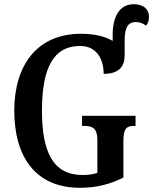

<svg xmlns="http://www.w3.org/2000/svg" viewBox="-20 -885 730 915"><path d="M361 10C438 10 503 -6 568 -39V-213C568 -273 584 -285 618 -285H626V-333H371V-285H382C422 -285 444 -273 444 -217V-61C423 -54 398 -51 374 -51C233 -51 180 -160 180 -358C180 -560 234 -666 362 -666C440 -666 474 -604 474 -533C549 -533 574 -570 574 -621V-692C574 -760 594 -780 628 -780C647 -780 661 -773 676 -763C685 -772 690 -787 690 -805C690 -843 661 -865 618 -865C547 -865 517 -801 517 -721V-690C482 -711 433 -724 365 -724C157 -724 48 -574 48 -358C48 -137 150 10 361 10Z"/></svg>

Font: Noto Serif Condensed Semi
Style: Regular
Weight: 600
Width: 3
Designer: Monotype Design Team
Foundry: Monotype Imaging Inc.
Version: Version 1.002